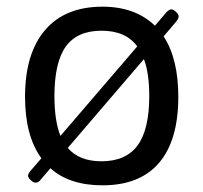

<svg xmlns="http://www.w3.org/2000/svg" viewBox="-20 -549 609 575"><path d="M470 -440Q514 -373 514 -259Q514 -129 456.5 -61.5Q399 6 287 6Q188 6 131 -45L101 -10Q95 -2 87 -2Q80 -2 72 -9.5Q64 -17 64 -23Q64 -28 71 -37L104 -75Q55 -142 55 -259Q55 -389 115 -459Q175 -529 287 -529Q385 -529 444 -472L479 -513Q487 -521 493 -521Q499 -521 507 -513.5Q515 -506 515 -500Q515 -494 509 -486ZM161 -142 391 -410Q357 -457 284 -457Q211 -457 177 -409.5Q143 -362 143 -261Q143 -187 161 -142ZM411 -372 183 -106Q217 -66 284 -66Q357 -66 392 -113.5Q427 -161 427 -261Q427 -330 411 -372Z"/></svg>

Font: Asap-Regular
Style: Regular
Weight: 400
Designer: Pablo Cosgaya
Foundry: Omnibus-Type
Version: Version 2.000; ttfautohint (v1.8)